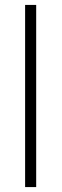

<svg xmlns="http://www.w3.org/2000/svg" viewBox="-20 -760 250 780"><path d="M127 -740V0H82V-740Z"/></svg>

Font: Fz Poppins ExtLt
Style: Regular
Weight: 200
Designer: Ninad Kale (Devanagari), Jonny Pinhorn (Latin)
Foundry: Indian Type Foundry
Version: Vit hóa bi Vntype.Com & FontZin.Com